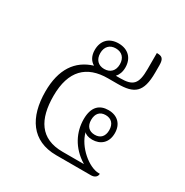

<svg xmlns="http://www.w3.org/2000/svg" viewBox="-149 -753 842 874"><g transform="rotate(30 272.0 -316.0)"><path d="M264 0H447C461 0 478 -7 478 -26H472C421 -26 344 -89 327 -158C333 -150 348 -143 370 -143C411 -143 445 -168 445 -220C445 -267 416 -297 368 -297C322 -297 290 -271 290 -205C290 -139 321 -72 392 -29V-28H281C163 -28 118 -106 118 -228C118 -361 182 -421 293 -421H343C430 -421 466 -446 466 -551V-589C466 -626 454 -632 428 -632V-547C428 -469 408 -449 341 -449H318C330 -462 337 -480 337 -503C337 -552 306 -583 256 -583C206 -583 176 -552 176 -503C176 -473 188 -451 209 -439C124 -413 76 -344 76 -227C76 -92 135 0 264 0ZM256 -449C225 -449 205 -469 205 -503C205 -537 225 -557 256 -557C288 -557 308 -537 308 -503C308 -469 288 -449 256 -449ZM369 -168C338 -168 321 -187 321 -219C321 -252 338 -271 368 -271C398 -271 416 -252 416 -219C416 -187 399 -168 369 -168Z"/></g></svg>

Font: Noto Serif Thai SemiCondensed ExtraLight
Style: Regular
Weight: 200
Width: 4
Designer: Monotype Design Team
Foundry: Monotype Imaging Inc.
Version: Version 2.002